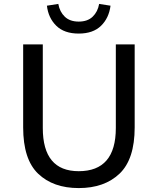

<svg xmlns="http://www.w3.org/2000/svg" viewBox="-20 -945 804 978"><path d="M98 -296V-719H198V-293Q198 -73 381 -73Q570 -73 570 -293V-719H666V-296Q666 -134 589 -60.5Q512 13 381 13Q251 13 174.5 -60Q98 -133 98 -296ZM219 -916 277 -925Q284 -885 310 -860Q336 -835 381 -835Q426 -835 452 -860Q478 -885 485 -925L543 -916Q535 -853 494.5 -813.5Q454 -774 381 -774Q307 -774 266.5 -814Q226 -854 219 -916Z"/></svg>

Font: Nebula Sans Medium
Style: Regular
Weight: 500
Designer: Paul D. Hunt for Adobe (as Source Sans)
Foundry: Nebula Entertainment & Broadcasting LLC
Version: Version 1.010